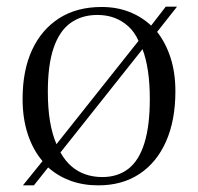

<svg xmlns="http://www.w3.org/2000/svg" viewBox="-20 -544 595 578"><path d="M49 14 108 -59Q79 -93 63.5 -140.5Q48 -188 48 -246Q48 -332 76.5 -393.5Q105 -455 158 -489Q211 -523 286 -523Q331 -523 368.5 -508.5Q406 -494 435 -467L479 -524H513L453 -448Q479 -415 493.5 -370Q508 -325 508 -269Q508 -182 480 -118.5Q452 -55 400 -20.5Q348 14 276 14Q230 14 192 0Q154 -14 125 -40L82 14ZM288 -11Q334 -11 366 -35.5Q398 -60 414.5 -112.5Q431 -165 431 -246Q431 -292 425.5 -329.5Q420 -367 409 -396L162 -85Q176 -60 195 -43.5Q214 -27 237.5 -19Q261 -11 288 -11ZM150 -110 397 -421Q385 -448 366 -465Q347 -482 324 -490.5Q301 -499 273 -499Q226 -499 192.5 -475Q159 -451 141.5 -400Q124 -349 124 -268Q124 -218 130.5 -179Q137 -140 150 -110Z"/></svg>

Font: Literata 60pt Light
Style: Regular
Weight: 300
Designer: Latin by Veronika Burian and Jose Scaglione. Greek by Irene Vlachou. Cyrillic by Vera Evstafieva.
Foundry: TypeTogether
Version: Version 3.103;gftools[0.9.29]